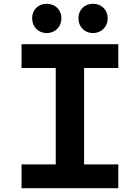

<svg xmlns="http://www.w3.org/2000/svg" viewBox="-20 -996 740 1016"><path d="M150 -899C150 -855 182 -821 227 -821C272 -821 305 -855 305 -899C305 -944 272 -976 227 -976C182 -976 150 -944 150 -899ZM395 -899C395 -855 427 -821 472 -821C517 -821 550 -855 550 -899C550 -944 517 -976 472 -976C427 -976 395 -944 395 -899ZM94 -126V0H606V-126H425V-636H606V-762H94V-636H275V-126Z"/></svg>

Font: Kawkab Mono
Style: Bold
Weight: 700
Monospace: yes
Designer: Abdullah Arif
Foundry: Abdullah Arif
Version: Version 1.000;PS 000.500;hotconv 1.0.88;makeotf.lib2.5.64775